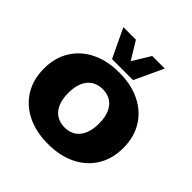

<svg xmlns="http://www.w3.org/2000/svg" viewBox="-209 -970 1148 1148"><g transform="rotate(45 365.0 -396.5)"><path d="M365 10Q263 10 187.5 -27.5Q112 -65 70.5 -133Q29 -201 29 -292Q29 -383 70.5 -451Q112 -519 187.5 -556.5Q263 -594 365 -594Q467 -594 542.5 -556.5Q618 -519 659.5 -451Q701 -383 701 -292Q701 -201 659.5 -133Q618 -65 542.5 -27.5Q467 10 365 10ZM365 -130Q406 -130 435 -149Q464 -168 479.5 -204.5Q495 -241 495 -292Q495 -344 479.5 -380Q464 -416 435 -435Q406 -454 365 -454Q325 -454 295.5 -435Q266 -416 250.5 -380Q235 -344 235 -292Q235 -241 250.5 -204.5Q266 -168 295.5 -149Q325 -130 365 -130ZM277 -620 190 -803H296L365 -690L434 -803H540L455 -620Z"/></g></svg>

Font: Rokkitt SemiBold Black
Style: Regular
Weight: 900
Version: Version 3.103